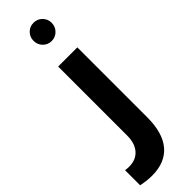

<svg xmlns="http://www.w3.org/2000/svg" viewBox="-403 -738 992 992"><g transform="rotate(-45 93.5 -242.0)"><path d="M132.3 -605Q104.5 -605 85.4 -624.5Q66.4 -644 66.4 -671.9Q66.4 -699.7 85.4 -719Q104.5 -738.3 132.3 -738.3Q160.2 -738.3 179.4 -719Q198.7 -699.7 198.7 -671.9Q198.7 -644 179.4 -624.5Q160.2 -605 132.3 -605ZM-71.8 245.1V134.8Q-64 136.2 -56.9 136.7Q-49.8 137.2 -43.5 137.2Q5.9 137.2 34.2 105.2Q62.5 73.2 62.5 16.6V-488.3H202.6V22.9Q202.6 136.7 152.8 195.3Q103 253.9 7.3 253.9Q-10.7 253.9 -30.3 251.7Q-49.8 249.5 -71.8 245.1Z"/></g></svg>

Font: Kumbh Sans
Style: Bold
Weight: 700
Version: Version 1.005